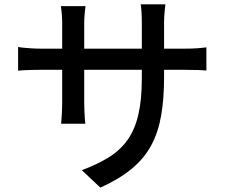

<svg xmlns="http://www.w3.org/2000/svg" viewBox="-20 -806 1040 880"><path d="M732 -452Q732 -355 719 -278.5Q706 -202 674 -141.5Q642 -81 585 -33.5Q528 14 440 54L355 -26Q425 -52 477 -84Q529 -116 563 -162.5Q597 -209 613.5 -278Q630 -347 630 -446V-699Q630 -729 628.5 -752Q627 -775 625 -786H738Q737 -775 734.5 -752Q732 -729 732 -699ZM372 -778Q371 -768 368.5 -747Q366 -726 366 -698V-336Q366 -316 367 -296Q368 -276 369 -261Q370 -246 371 -239H260Q261 -246 262 -261Q263 -276 264 -295.5Q265 -315 265 -336V-698Q265 -717 263.5 -738Q262 -759 259 -778ZM63 -591Q70 -589 85.5 -587.5Q101 -586 122.5 -584.5Q144 -583 167 -583H826Q863 -583 887.5 -585Q912 -587 926 -589V-483Q914 -484 888.5 -485Q863 -486 827 -486H167Q144 -486 123 -485.5Q102 -485 86.5 -484Q71 -483 63 -482Z"/></svg>

Font: Noto Sans SC Thin Medium
Style: Regular
Weight: 500
Version: Version 2.004-H2;hotconv 1.0.118;makeotfexe 2.5.65603